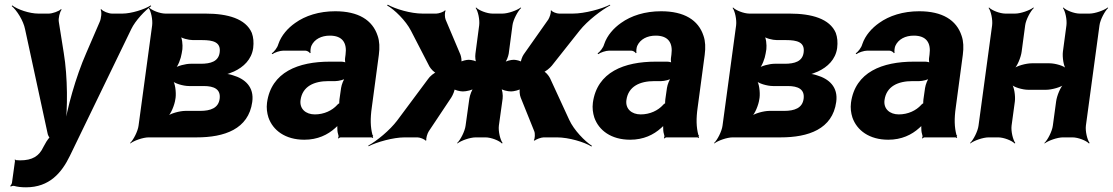

<svg xmlns="http://www.w3.org/2000/svg" viewBox="-20 -586 4747 819"><path d="M44 100 31 194C30 199 26 205 24 206L25 210C28 208 36 206 40 207C54 211 71 213 91 213C191 213 243 151 278 79L540 -462C557 -498 600 -543 625 -560L623 -563C597 -546 540 -528 502 -528H458C443 -528 418 -538 412 -547L409 -545C415 -536 412 -507 405 -492L348 -360C303 -258 265 -120 254 -40H258C269 -120 269 -258 252 -360L231 -492C228 -507 235 -536 243 -545L240 -547C232 -538 203 -528 188 -528H144C105 -528 54 -546 32 -563L30 -560C51 -543 80 -498 87 -461L183 -17C183 -13 190 3 194 3V-1C190 -1 181 14 178 18L165 41C147 80 118 98 66 98C60 98 53 97 47 97C46 97 46 95 46 94L42 96C43 97 44 99 44 100Z M1060 -381C1063 -406 1061 -427 1054 -446C1028 -506 952 -528 857 -528H686C662 -528 627 -542 616 -554L614 -552C624 -539 632 -502 629 -478L571 -50C568 -26 549 11 535 24L536 26C551 14 590 0 614 0H819C937 0 1040 -35 1056 -151C1065 -215 1025 -250 973 -265C962 -269 945 -272 935 -271L936 -267C946 -268 964 -275 978 -281C1019 -300 1053 -332 1060 -381ZM917 -165C912 -125 878 -113 834 -113H771C747 -113 706 -102 692 -89L694 -87C709 -99 725 -139 728 -163L729 -169C732 -193 727 -233 716 -245L713 -243C723 -230 762 -219 786 -219H849C894 -219 922 -205 917 -165ZM917 -362C912 -324 879 -314 836 -314H793C772 -314 736 -305 723 -294L726 -291C739 -302 752 -337 755 -358L758 -376C760 -394 757 -426 748 -436L744 -433C753 -423 784 -415 803 -415H842C890 -415 923 -406 917 -362Z M1566 -128 1596 -352C1600 -383 1599 -410 1591 -433C1569 -501 1508 -538 1410 -538C1341 -538 1282 -519 1239 -488C1209 -467 1180 -436 1167 -397C1163 -382 1149 -365 1139 -358L1142 -355C1151 -362 1174 -370 1189 -370H1282C1290 -370 1300 -364 1302 -359L1305 -361C1303 -366 1305 -383 1308 -390C1321 -419 1351 -434 1387 -434C1440 -434 1461 -404 1454 -353L1452 -338C1451 -331 1452 -318 1455 -314L1458 -317C1455 -321 1442 -323 1435 -323H1387C1253 -323 1137 -279 1119 -148C1116 -125 1119 -104 1125 -85C1144 -30 1197 10 1278 10C1335 10 1378 -11 1410 -40C1415 -44 1421 -50 1423 -54L1420 -55C1418 -51 1419 -43 1419 -37C1419 -26 1421 -16 1424 -7C1425 -5 1423 1 1422 3L1424 5C1425 3 1430 0 1433 0H1565C1567 0 1569 2 1570 3L1572 1C1571 0 1570 -2 1570 -4C1570 -5 1572 -7 1572 -7L1569 -10C1560 -43 1559 -80 1566 -128ZM1262 -159C1270 -218 1320 -240 1381 -240H1410C1424 -240 1449 -246 1457 -253L1454 -256C1446 -249 1437 -225 1435 -211L1428 -162C1428 -159 1426 -145 1428 -143L1431 -146C1429 -148 1420 -141 1418 -138C1397 -115 1363 -98 1323 -98C1284 -98 1257 -122 1262 -159Z M2201 -170 2259 -26C2263 -17 2262 6 2257 12L2261 14C2266 8 2289 0 2299 0H2356C2406 0 2473 20 2503 39L2505 36C2475 17 2428 -31 2408 -75L2326 -253C2321 -263 2306 -282 2297 -282L2296 -278C2305 -278 2327 -297 2334 -306L2452 -455C2486 -498 2547 -544 2583 -563L2582 -566C2547 -548 2474 -528 2423 -528H2365C2355 -528 2335 -535 2332 -542L2329 -540C2332 -533 2324 -511 2319 -503L2214 -354C2208 -346 2200 -324 2202 -319L2205 -321C2203 -326 2181 -331 2172 -331C2160 -331 2138 -326 2131 -319L2132 -317C2140 -323 2148 -345 2150 -357L2166 -478C2169 -502 2189 -539 2203 -552L2201 -554C2186 -542 2147 -528 2123 -528H2081C2057 -528 2022 -542 2011 -554L2009 -552C2019 -539 2027 -502 2024 -478L2008 -357C2006 -344 2008 -323 2013 -317L2017 -320C2012 -326 1991 -331 1979 -331C1970 -331 1948 -326 1944 -321L1947 -319C1951 -324 1947 -346 1944 -353L1881 -502C1877 -511 1876 -533 1881 -540L1878 -542C1873 -535 1851 -528 1841 -528H1783C1731 -528 1666 -548 1634 -566L1631 -563C1663 -545 1711 -498 1733 -455L1812 -302C1817 -293 1834 -274 1843 -274V-278C1834 -278 1812 -259 1806 -249L1675 -73C1643 -30 1586 16 1551 35L1552 38C1587 20 1657 0 1706 0H1761C1771 0 1792 8 1795 14L1799 12C1796 6 1803 -17 1809 -26L1905 -170C1911 -179 1922 -204 1919 -210L1914 -208C1917 -202 1943 -196 1953 -196H1955C1969 -196 1996 -202 2005 -210L2002 -213C1993 -205 1984 -179 1982 -165L1966 -50C1963 -26 1944 11 1930 24L1931 26C1946 14 1985 0 2009 0H2051C2075 0 2110 14 2121 26L2124 24C2114 11 2105 -26 2108 -50L2124 -165C2126 -179 2123 -205 2116 -213L2113 -210C2120 -202 2145 -196 2160 -196H2161C2171 -196 2197 -202 2202 -208L2199 -210C2194 -204 2197 -179 2201 -170Z M2956 -128 2986 -352C2990 -383 2989 -410 2981 -433C2959 -501 2898 -538 2800 -538C2731 -538 2672 -519 2629 -488C2599 -467 2570 -436 2557 -397C2553 -382 2539 -365 2529 -358L2532 -355C2541 -362 2564 -370 2579 -370H2672C2680 -370 2690 -364 2692 -359L2695 -361C2693 -366 2695 -383 2698 -390C2711 -419 2741 -434 2777 -434C2830 -434 2851 -404 2844 -353L2842 -338C2841 -331 2842 -318 2845 -314L2848 -317C2845 -321 2832 -323 2825 -323H2777C2643 -323 2527 -279 2509 -148C2506 -125 2509 -104 2515 -85C2534 -30 2587 10 2668 10C2725 10 2768 -11 2800 -40C2805 -44 2811 -50 2813 -54L2810 -55C2808 -51 2809 -43 2809 -37C2809 -26 2811 -16 2814 -7C2815 -5 2813 1 2812 3L2814 5C2815 3 2820 0 2823 0H2955C2957 0 2959 2 2960 3L2962 1C2961 0 2960 -2 2960 -4C2960 -5 2962 -7 2962 -7L2959 -10C2950 -43 2949 -80 2956 -128ZM2652 -159C2660 -218 2710 -240 2771 -240H2800C2814 -240 2839 -246 2847 -253L2844 -256C2836 -249 2827 -225 2825 -211L2818 -162C2818 -159 2816 -145 2818 -143L2821 -146C2819 -148 2810 -141 2808 -138C2787 -115 2753 -98 2713 -98C2674 -98 2647 -122 2652 -159Z M3551 -381C3554 -406 3552 -427 3545 -446C3519 -506 3443 -528 3348 -528H3177C3153 -528 3118 -542 3107 -554L3105 -552C3115 -539 3123 -502 3120 -478L3062 -50C3059 -26 3040 11 3026 24L3027 26C3042 14 3081 0 3105 0H3310C3428 0 3531 -35 3547 -151C3556 -215 3516 -250 3464 -265C3453 -269 3436 -272 3426 -271L3427 -267C3437 -268 3455 -275 3469 -281C3510 -300 3544 -332 3551 -381ZM3408 -165C3403 -125 3369 -113 3325 -113H3262C3238 -113 3197 -102 3183 -89L3185 -87C3200 -99 3216 -139 3219 -163L3220 -169C3223 -193 3218 -233 3207 -245L3204 -243C3214 -230 3253 -219 3277 -219H3340C3385 -219 3413 -205 3408 -165ZM3408 -362C3403 -324 3370 -314 3327 -314H3284C3263 -314 3227 -305 3214 -294L3217 -291C3230 -302 3243 -337 3246 -358L3249 -376C3251 -394 3248 -426 3239 -436L3235 -433C3244 -423 3275 -415 3294 -415H3333C3381 -415 3414 -406 3408 -362Z M4057 -128 4087 -352C4091 -383 4090 -410 4082 -433C4060 -501 3999 -538 3901 -538C3832 -538 3773 -519 3730 -488C3700 -467 3671 -436 3658 -397C3654 -382 3640 -365 3630 -358L3633 -355C3642 -362 3665 -370 3680 -370H3773C3781 -370 3791 -364 3793 -359L3796 -361C3794 -366 3796 -383 3799 -390C3812 -419 3842 -434 3878 -434C3931 -434 3952 -404 3945 -353L3943 -338C3942 -331 3943 -318 3946 -314L3949 -317C3946 -321 3933 -323 3926 -323H3878C3744 -323 3628 -279 3610 -148C3607 -125 3610 -104 3616 -85C3635 -30 3688 10 3769 10C3826 10 3869 -11 3901 -40C3906 -44 3912 -50 3914 -54L3911 -55C3909 -51 3910 -43 3910 -37C3910 -26 3912 -16 3915 -7C3916 -5 3914 1 3913 3L3915 5C3916 3 3921 0 3924 0H4056C4058 0 4060 2 4061 3L4063 1C4062 0 4061 -2 4061 -4C4061 -5 4063 -7 4063 -7L4060 -10C4051 -43 4050 -80 4057 -128ZM3753 -159C3761 -218 3811 -240 3872 -240H3901C3915 -240 3940 -246 3948 -253L3945 -256C3937 -249 3928 -225 3926 -211L3919 -162C3919 -159 3917 -145 3919 -143L3922 -146C3920 -148 3911 -141 3909 -138C3888 -115 3854 -98 3814 -98C3775 -98 3748 -122 3753 -159Z M4612 -50 4670 -478C4673 -502 4693 -539 4707 -552L4705 -554C4690 -542 4651 -528 4627 -528H4586C4562 -528 4527 -542 4516 -554L4514 -552C4524 -539 4532 -502 4529 -478L4514 -366C4511 -342 4517 -302 4528 -290L4530 -292C4520 -305 4481 -316 4457 -316H4381C4357 -316 4316 -305 4302 -292L4304 -290C4319 -302 4335 -342 4338 -366L4353 -478C4356 -502 4376 -539 4390 -552L4388 -554C4373 -542 4334 -528 4310 -528H4269C4245 -528 4210 -542 4199 -554L4197 -552C4207 -539 4215 -502 4212 -478L4154 -50C4151 -26 4132 11 4118 24L4119 26C4134 14 4173 0 4197 0H4238C4262 0 4297 14 4308 26L4311 24C4301 11 4292 -26 4295 -50L4309 -153C4312 -177 4306 -217 4295 -229L4293 -227C4303 -214 4342 -203 4366 -203H4442C4466 -203 4507 -214 4521 -227L4519 -229C4504 -217 4488 -177 4485 -153L4471 -50C4468 -26 4449 11 4435 24L4436 26C4451 14 4490 0 4514 0H4555C4579 0 4614 14 4625 26L4628 24C4618 11 4609 -26 4612 -50Z"/></svg>

Font: Asimov
Style: EdgeIt
Weight: 500
Designer: Google
Version: Version 2.000980: 2014